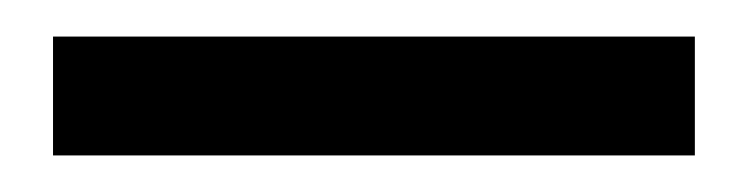

<svg xmlns="http://www.w3.org/2000/svg" viewBox="-20 165 408 105"><path d="M360 185V250H9V185Z"/></svg>

Font: Mukta Vaani Medium
Style: Regular
Weight: 500
Designer: Noopur Datye, Girish Dalvi, Yashodeep Gholap, Pallavi Karambelkar
Foundry: Ek Type
Version: Version 2.538;PS 1.000;hotconv 16.6.51;makeotf.lib2.5.65220;